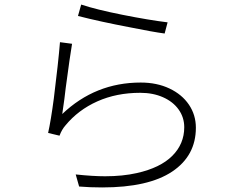

<svg xmlns="http://www.w3.org/2000/svg" viewBox="-20 -792 1040 842"><path d="M715 -694 702 -645Q650 -652 551 -672Q419 -697 322 -722L336 -772Q402 -750 517.5 -727Q633 -704 715 -694ZM268 -405Q264 -366 253 -292Q398 -430 597 -430Q668 -430 723 -404Q778 -378 808.5 -333Q839 -288 839 -232Q839 -109 735 -39.5Q631 30 428 30Q374 30 327 26L312 -27Q387 -19 441 -19Q518 -19 580 -33Q683 -56 735.5 -108.5Q788 -161 788 -234Q788 -277 763.5 -311.5Q739 -346 695 -365.5Q651 -385 595 -385Q491 -385 407 -347.5Q323 -310 267 -242Q251 -224 241 -197L191 -209Q203 -262 216 -360Q236 -520 243 -607L296 -600Q287 -548 268 -405Z"/></svg>

Font: Merged Yaku Han JP Light
Style: Regular
Weight: 300
Designer: Ryoko NISHIZUKA 西塚涼子 (kana, bopomofo & ideographs); Paul D. Hunt (Latin, Greek & Cyrillic); Sandoll Communications 산돌커뮤니
Foundry: Adobe
Version: Version 2.004